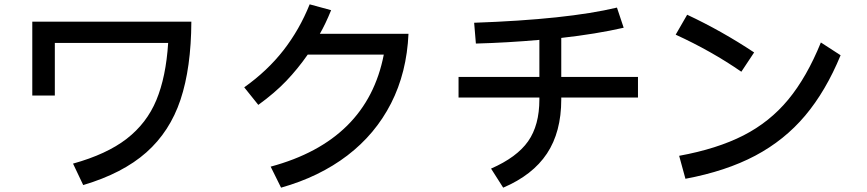

<svg xmlns="http://www.w3.org/2000/svg" viewBox="-20 -829 4000 886"><path d="M129 -729H863Q862 -516 813 -369Q764 -222 655 -125.5Q546 -29 364 25L317 -74Q472 -117 564.5 -188.5Q657 -260 701.5 -367Q746 -474 756 -631H233V-388H129Z M1865 -673Q1857 -494 1784.5 -352Q1712 -210 1583 -111.5Q1454 -13 1277 37L1229 -60Q1674 -180 1751 -577H1400Q1354 -511 1301 -455.5Q1248 -400 1172 -345L1107 -426Q1214 -502 1288 -597Q1362 -692 1409 -809L1508 -782Q1482 -718 1456 -673Z M2924 -474V-379H2570V-370Q2570 -220 2504 -120.5Q2438 -21 2302 37L2246 -51Q2365 -103 2417 -177Q2469 -251 2469 -370V-379H2096V-474H2469V-645Q2323 -632 2176 -628L2168 -724Q2596 -739 2827 -794L2858 -701Q2731 -672 2570 -654V-474Z M3401 -498Q3262 -594 3098 -669L3151 -761Q3311 -686 3460 -587ZM3114 -110Q3289 -142 3410.5 -204Q3532 -266 3617.5 -369.5Q3703 -473 3768 -633L3859 -574Q3791 -409 3695.5 -295.5Q3600 -182 3465 -110.5Q3330 -39 3143 -4Z"/></svg>

Font: IBM Plex Sans JP Medium
Style: Regular
Weight: 500
Designer: Mike Abbink; Paul van der Laan; Pieter van Rosmalen; Wujin Sim; Yejin Wi; Jinhee Kim; Boomi Park; Yona Kim; Kichan Ma
Foundry: Sandoll Inc.
Version: Version 1.001